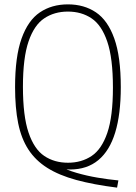

<svg xmlns="http://www.w3.org/2000/svg" viewBox="-20 -769 622 879"><path d="M516 90Q408.5 76.5 329.5 55Q250.5 33.5 196.5 -0.5Q142.5 -34.5 110 -84.5Q77.5 -134.5 63.2 -204.8Q49 -275 49 -370Q49 -509.5 78.8 -592.8Q108.5 -676 162.8 -712.5Q217 -749 291 -749Q365 -749 419.2 -712.5Q473.5 -676 503.2 -592.8Q533 -509.5 533 -370Q533 -246.5 507.5 -162.8Q482 -79 430.2 -36Q378.5 7 300.5 7Q290 7 278.8 6.2Q267.5 5.5 256 4L246 -11Q284.5 9 331 22.5Q377.5 36 426.5 44.2Q475.5 52.5 522 57ZM291 -24Q353 -24 399.2 -54.8Q445.5 -85.5 471.2 -160.5Q497 -235.5 497 -368Q497 -502.5 471.2 -578.2Q445.5 -654 399.2 -685Q353 -716 291 -716Q229 -716 182.8 -685.2Q136.5 -654.5 110.8 -579.5Q85 -504.5 85 -372Q85 -237.5 110.8 -161.8Q136.5 -86 182.8 -55Q229 -24 291 -24Z"/></svg>

Font: Encode Sans SC Condensed Thin
Style: Regular
Weight: 100
Width: 3
Designer: Multiple Designers
Foundry: Impallari Type
Version: Version 3.002